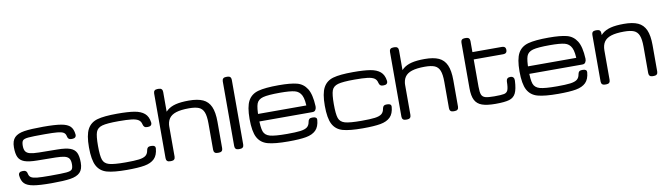

<svg xmlns="http://www.w3.org/2000/svg" viewBox="-38 -1351 6801 1964"><g transform="rotate(-10 3362.5 -369.5)"><path d="M65.4 -123.5Q63.5 -142.1 74 -152.6Q84.5 -163.1 104 -163.1H116.2Q133.8 -163.1 143.3 -154.1Q152.8 -145 156.2 -126.5Q161.1 -100.1 180.7 -87.9Q200.2 -75.7 243.7 -71.5Q287.1 -67.4 377.9 -67.4Q500.5 -67.4 545.7 -71.5Q590.8 -75.7 604 -90.6Q617.2 -105.5 617.2 -145.5Q617.2 -183.1 603.8 -203.4Q590.3 -223.6 558.1 -231.9Q525.9 -240.2 465.8 -241.2L272.9 -243.7Q186.5 -244.6 141.8 -261.2Q97.2 -277.8 79.8 -314.2Q62.5 -350.6 62.5 -417Q62.5 -485.8 95.5 -519Q128.4 -552.2 196.3 -562.7Q264.2 -573.2 393.6 -573.2Q516.1 -573.2 580.3 -562Q644.5 -550.8 672.6 -522.5Q700.7 -494.1 706.1 -439Q708 -420.4 697.5 -409.9Q687 -399.4 667.5 -399.4H655.3Q637.7 -399.4 628.2 -408.4Q618.7 -417.5 615.2 -436Q610.4 -462.4 590.8 -474.6Q571.3 -486.8 527.8 -491Q484.4 -495.1 393.6 -495.1Q271 -495.1 225.8 -491Q180.7 -486.8 167.5 -471.9Q154.3 -457 154.3 -417Q154.3 -379.4 167.7 -359.1Q181.2 -338.9 213.4 -330.6Q245.6 -322.3 305.7 -321.3L498.5 -318.8Q585 -317.9 629.6 -301.3Q674.3 -284.7 691.7 -248.3Q709 -211.9 709 -145.5Q709 -76.7 676 -43.5Q643.1 -10.3 575.2 0.2Q507.3 10.7 377.9 10.7Q255.4 10.7 191.2 -0.5Q127 -11.7 98.9 -40Q70.8 -68.4 65.4 -123.5Z M818.4 -284.2Q818.4 -410.6 851.3 -471.9Q884.3 -533.2 954.8 -553.2Q1025.4 -573.2 1162.6 -573.2Q1274.9 -573.2 1340.8 -562.3Q1406.7 -551.3 1443.8 -519.5Q1481 -487.8 1489.3 -425.8Q1491.7 -406.7 1481.4 -396Q1471.2 -385.3 1451.7 -385.3H1439Q1421.4 -385.3 1412.1 -394.3Q1402.8 -403.3 1398.4 -421.9Q1391.6 -453.1 1367.9 -468.5Q1344.2 -483.9 1297.1 -489.5Q1250 -495.1 1162.6 -495.1Q1041.5 -495.1 991.7 -481Q941.9 -466.8 927 -425.8Q912.1 -384.8 912.1 -284.2Q912.1 -179.7 927 -137.7Q941.9 -95.7 991.2 -81.5Q1040.5 -67.4 1162.6 -67.4Q1253.4 -67.4 1300.5 -73.5Q1347.7 -79.6 1370.6 -96.9Q1393.6 -114.3 1399.4 -150.4Q1400.4 -156.2 1401.4 -158.7Q1405.3 -173.3 1414.3 -180.4Q1423.3 -187.5 1439.5 -187.5H1451.7Q1471.2 -187.5 1481.4 -179.4Q1491.7 -171.4 1490.7 -156.2Q1484.9 -84.5 1448.7 -48.8Q1412.6 -13.2 1346.2 -1.2Q1279.8 10.7 1162.6 10.7Q1024.9 10.7 954.6 -9.3Q884.3 -29.3 851.3 -91.6Q818.4 -153.8 818.4 -284.2Z M1570.8 -39.1V-710.9Q1570.8 -730 1580.8 -740Q1590.8 -750 1609.9 -750H1625.5Q1644.5 -750 1654.5 -740Q1664.6 -730 1664.6 -710.9V-39.1Q1664.6 -20 1654.5 -10Q1644.5 0 1625.5 0H1609.9Q1590.8 0 1580.8 -10Q1570.8 -20 1570.8 -39.1ZM2064.9 -39.1V-312.5Q2064.9 -389.6 2048.8 -429.7Q2032.7 -469.7 1996.8 -484.9Q1960.9 -500 1894.5 -500Q1811 -500 1760.7 -483.9Q1710.4 -467.8 1687.3 -433.6Q1664.1 -399.4 1664.1 -343.8L1623 -443.8Q1647.5 -492.7 1681.6 -521.7Q1715.8 -550.8 1769.5 -564.5Q1823.2 -578.1 1906.2 -578.1Q1997.6 -578.1 2052.2 -553.5Q2106.9 -528.8 2132.8 -470.9Q2158.7 -413.1 2158.7 -312.5V-39.1Q2158.7 -20 2148.7 -10Q2138.7 0 2119.6 0H2104Q2085 0 2075 -10Q2064.9 -20 2064.9 -39.1Z M2283.7 -39.1V-710.9Q2283.7 -730 2293.7 -740Q2303.7 -750 2322.8 -750H2338.4Q2357.4 -750 2367.4 -740Q2377.4 -730 2377.4 -710.9V-39.1Q2377.4 -20 2367.4 -10Q2357.4 0 2338.4 0H2322.8Q2303.7 0 2293.7 -10Q2283.7 -20 2283.7 -39.1Z M2486.8 -284.2Q2486.8 -411.1 2520 -472.2Q2553.2 -533.2 2625.7 -553.2Q2698.2 -573.2 2839.4 -573.2Q2961.4 -573.2 3027.6 -556.2Q3093.8 -539.1 3131.1 -479.7Q3168.5 -420.4 3174.3 -295.9Q3175.3 -274.9 3165.3 -258.8Q3155.3 -242.7 3136.7 -242.7H3124Q3111.8 -242.7 3102.5 -246.8Q3093.3 -251 3088.4 -259.3Q3083.5 -267.6 3083.5 -279.3Q3084 -380.4 3061.8 -425.5Q3039.6 -470.7 2991.5 -482.9Q2943.4 -495.1 2839.4 -495.1Q2713.9 -495.1 2662.4 -481Q2610.8 -466.8 2595.7 -425.8Q2580.6 -384.8 2580.6 -284.2Q2580.6 -179.7 2595.7 -137.7Q2610.8 -95.7 2661.9 -81.5Q2712.9 -67.4 2839.4 -67.4Q2930.2 -67.4 2977.3 -73.5Q3024.4 -79.6 3047.4 -96.9Q3070.3 -114.3 3076.2 -150.4Q3079.1 -168.9 3088.6 -178.2Q3098.1 -187.5 3116.2 -187.5H3128.4Q3147.9 -187.5 3158.2 -179.4Q3168.5 -171.4 3167.5 -156.2Q3161.6 -84.5 3125.5 -48.8Q3089.4 -13.2 3022.9 -1.2Q2956.5 10.7 2839.4 10.7Q2697.3 10.7 2625.2 -9.3Q2553.2 -29.3 2520 -91.6Q2486.8 -153.8 2486.8 -284.2ZM2547.4 -320.3H3130.4Q3143.1 -320.3 3151.9 -315.9Q3160.6 -311.5 3165 -302.7Q3169.4 -293.9 3169.4 -281.2Q3169.4 -277.3 3168.5 -271.5Q3167 -262.2 3162.1 -255.6Q3157.2 -249 3149.2 -245.6Q3141.1 -242.2 3130.4 -242.2H2547.4Q2534.7 -242.2 2525.9 -246.6Q2517.1 -251 2512.7 -259.8Q2508.3 -268.6 2508.3 -281.2Q2508.3 -293.9 2512.7 -302.7Q2517.1 -311.5 2525.9 -315.9Q2534.7 -320.3 2547.4 -320.3Z M3268.1 -284.2Q3268.1 -410.6 3301 -471.9Q3334 -533.2 3404.5 -553.2Q3475.1 -573.2 3612.3 -573.2Q3724.6 -573.2 3790.5 -562.3Q3856.4 -551.3 3893.6 -519.5Q3930.7 -487.8 3939 -425.8Q3941.4 -406.7 3931.2 -396Q3920.9 -385.3 3901.4 -385.3H3888.7Q3871.1 -385.3 3861.8 -394.3Q3852.5 -403.3 3848.1 -421.9Q3841.3 -453.1 3817.6 -468.5Q3793.9 -483.9 3746.8 -489.5Q3699.7 -495.1 3612.3 -495.1Q3491.2 -495.1 3441.4 -481Q3391.6 -466.8 3376.7 -425.8Q3361.8 -384.8 3361.8 -284.2Q3361.8 -179.7 3376.7 -137.7Q3391.6 -95.7 3440.9 -81.5Q3490.2 -67.4 3612.3 -67.4Q3703.1 -67.4 3750.2 -73.5Q3797.4 -79.6 3820.3 -96.9Q3843.3 -114.3 3849.1 -150.4Q3850.1 -156.2 3851.1 -158.7Q3855 -173.3 3864 -180.4Q3873 -187.5 3889.2 -187.5H3901.4Q3920.9 -187.5 3931.2 -179.4Q3941.4 -171.4 3940.4 -156.2Q3934.6 -84.5 3898.4 -48.8Q3862.3 -13.2 3795.9 -1.2Q3729.5 10.7 3612.3 10.7Q3474.6 10.7 3404.3 -9.3Q3334 -29.3 3301 -91.6Q3268.1 -153.8 3268.1 -284.2Z M4020.5 -39.1V-710.9Q4020.5 -730 4030.5 -740Q4040.5 -750 4059.6 -750H4075.2Q4094.2 -750 4104.2 -740Q4114.3 -730 4114.3 -710.9V-39.1Q4114.3 -20 4104.2 -10Q4094.2 0 4075.2 0H4059.6Q4040.5 0 4030.5 -10Q4020.5 -20 4020.5 -39.1ZM4514.6 -39.1V-312.5Q4514.6 -389.6 4498.5 -429.7Q4482.4 -469.7 4446.5 -484.9Q4410.6 -500 4344.2 -500Q4260.7 -500 4210.4 -483.9Q4160.2 -467.8 4137 -433.6Q4113.8 -399.4 4113.8 -343.8L4072.8 -443.8Q4097.2 -492.7 4131.3 -521.7Q4165.5 -550.8 4219.2 -564.5Q4272.9 -578.1 4356 -578.1Q4447.3 -578.1 4502 -553.5Q4556.6 -528.8 4582.5 -470.9Q4608.4 -413.1 4608.4 -312.5V-39.1Q4608.4 -20 4598.4 -10Q4588.4 0 4569.3 0H4553.7Q4534.7 0 4524.7 -10Q4514.6 -20 4514.6 -39.1Z M4756.8 -203.1V-677.2Q4756.8 -696.3 4766.8 -706.3Q4776.9 -716.3 4795.9 -716.3H4811.5Q4830.6 -716.3 4840.6 -706.3Q4850.6 -696.3 4850.6 -677.2V-562.5H5157.7Q5176.8 -562.5 5186.8 -552.7Q5196.8 -543 5196.8 -524.4V-523.9Q5196.8 -505.9 5186.8 -496.1Q5176.8 -486.3 5157.7 -486.3H4850.6V-203.1Q4850.6 -146 4860.8 -120.6Q4871.1 -95.2 4899.7 -86.7Q4928.2 -78.1 4992.7 -78.1Q5066.9 -78.1 5095 -84.2Q5123 -90.3 5133.8 -115.2Q5144.5 -140.1 5145.5 -204.6Q5146 -224.1 5156.2 -234.6Q5166.5 -245.1 5185.1 -245.1H5189.5Q5208.5 -245.1 5218.8 -233.4Q5229 -221.7 5228 -200.2Q5223.6 -111.3 5202.6 -69.6Q5181.6 -27.8 5135 -13.9Q5088.4 0 4992.7 0Q4903.8 0 4853.3 -17.8Q4802.7 -35.6 4779.8 -79.3Q4756.8 -123 4756.8 -203.1Z M5290.5 -284.2Q5290.5 -411.1 5323.7 -472.2Q5356.9 -533.2 5429.4 -553.2Q5502 -573.2 5643.1 -573.2Q5765.1 -573.2 5831.3 -556.2Q5897.5 -539.1 5934.8 -479.7Q5972.2 -420.4 5978 -295.9Q5979 -274.9 5969 -258.8Q5959 -242.7 5940.4 -242.7H5927.7Q5915.5 -242.7 5906.2 -246.8Q5897 -251 5892.1 -259.3Q5887.2 -267.6 5887.2 -279.3Q5887.7 -380.4 5865.5 -425.5Q5843.3 -470.7 5795.2 -482.9Q5747.1 -495.1 5643.1 -495.1Q5517.6 -495.1 5466.1 -481Q5414.6 -466.8 5399.4 -425.8Q5384.3 -384.8 5384.3 -284.2Q5384.3 -179.7 5399.4 -137.7Q5414.6 -95.7 5465.6 -81.5Q5516.6 -67.4 5643.1 -67.4Q5733.9 -67.4 5781 -73.5Q5828.1 -79.6 5851.1 -96.9Q5874 -114.3 5879.9 -150.4Q5882.8 -168.9 5892.3 -178.2Q5901.9 -187.5 5919.9 -187.5H5932.1Q5951.7 -187.5 5961.9 -179.4Q5972.2 -171.4 5971.2 -156.2Q5965.3 -84.5 5929.2 -48.8Q5893.1 -13.2 5826.7 -1.2Q5760.3 10.7 5643.1 10.7Q5501 10.7 5429 -9.3Q5356.9 -29.3 5323.7 -91.6Q5290.5 -153.8 5290.5 -284.2ZM5351.1 -320.3H5934.1Q5946.8 -320.3 5955.6 -315.9Q5964.4 -311.5 5968.8 -302.7Q5973.1 -293.9 5973.1 -281.2Q5973.1 -277.3 5972.2 -271.5Q5970.7 -262.2 5965.8 -255.6Q5960.9 -249 5952.9 -245.6Q5944.8 -242.2 5934.1 -242.2H5351.1Q5338.4 -242.2 5329.6 -246.6Q5320.8 -251 5316.4 -259.8Q5312 -268.6 5312 -281.2Q5312 -293.9 5316.4 -302.7Q5320.8 -311.5 5329.6 -315.9Q5338.4 -320.3 5351.1 -320.3Z M6089.4 -39.1V-523.4Q6089.4 -542.5 6099.4 -552.5Q6109.4 -562.5 6128.4 -562.5H6144Q6163.1 -562.5 6173.1 -552.5Q6183.1 -542.5 6183.1 -523.4V-39.1Q6183.1 -20 6173.1 -10Q6163.1 0 6144 0H6128.4Q6109.4 0 6099.4 -10Q6089.4 -20 6089.4 -39.1ZM6584 -39.1V-312.5Q6584 -389.6 6567.9 -429.7Q6551.8 -469.7 6515.9 -484.9Q6480 -500 6413.6 -500Q6330.1 -500 6279.8 -483.9Q6229.5 -467.8 6206.3 -433.6Q6183.1 -399.4 6183.1 -343.8L6142.1 -443.8Q6166.5 -492.7 6200.7 -521.7Q6234.9 -550.8 6288.6 -564.5Q6342.3 -578.1 6425.3 -578.1Q6516.6 -578.1 6571.3 -553.5Q6626 -528.8 6651.9 -470.9Q6677.7 -413.1 6677.7 -312.5V-39.1Q6677.7 -20 6667.7 -10Q6657.7 0 6638.7 0H6623Q6604 0 6594 -10Q6584 -20 6584 -39.1Z"/></g></svg>

Font: Gyrochrome
Style: Regular
Weight: 400
Designer: David Moles
Foundry: David Moles
Version: Version 1.005;Glyphs 3.2.3 (3260)